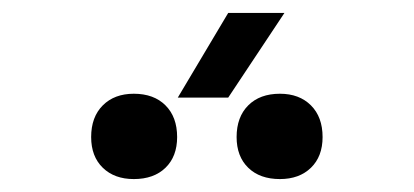

<svg xmlns="http://www.w3.org/2000/svg" viewBox="-20 -924 640 297"><path d="M255 -773 333 -904H420L333 -773ZM413 -647Q382 -647 364 -664.5Q346 -682 346 -712Q346 -743 364 -761Q382 -779 413 -779Q443 -779 461 -761Q479 -743 479 -712Q479 -682 461 -664.5Q443 -647 413 -647ZM187 -647Q157 -647 139 -664.5Q121 -682 121 -712Q121 -743 139 -761Q157 -779 187 -779Q218 -779 236 -761Q254 -743 254 -712Q254 -682 236 -664.5Q218 -647 187 -647Z"/></svg>

Font: JetBrains Mono NL Medium
Style: Regular
Weight: 500
Monospace: yes
Designer: Philipp Nurullin, Konstantin Bulenkov
Foundry: JetBrains
Version: Version 2.305; ttfautohint (v1.8.4.7-5d5b)